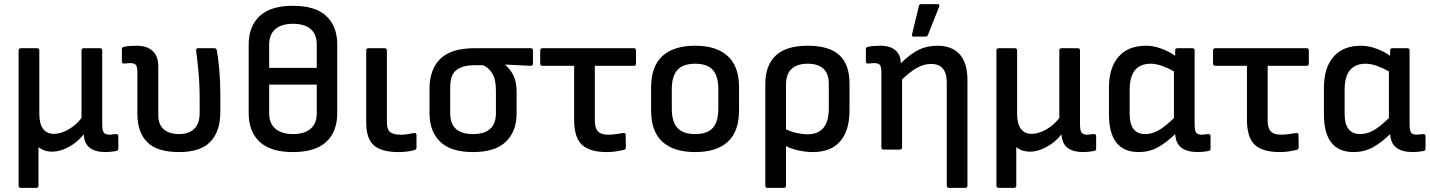

<svg xmlns="http://www.w3.org/2000/svg" viewBox="-20 -723 6914 928"><path d="M81 185Q70 185 70 174V-479Q70 -490 81 -490H159Q170 -490 170 -479V-174Q170 -124 188.5 -100Q207 -76 240 -76Q274 -76 311.5 -97.5Q349 -119 374 -153V-479Q374 -490 385 -490H463Q474 -490 474 -479V-125Q474 -91 482 -81.5Q490 -72 511 -72Q518 -72 525.5 -73.5Q533 -75 541 -75Q552 -75 552 -65V-4Q552 5 541 7Q530 9 516 10.5Q502 12 491 12Q388 12 385 -73V-74Q354 -35 312 -12.5Q270 10 234 10Q192 10 166 -12V174Q166 185 155 185Z M846 12Q739 12 691.5 -36Q644 -84 644 -173V-371Q644 -401 636.5 -409.5Q629 -418 610 -418Q604 -418 596 -417Q588 -416 580 -416Q569 -415 569 -426V-486Q569 -495 580 -497Q595 -500 611.5 -501Q628 -502 641 -502Q690 -502 717.5 -477Q745 -452 745 -402V-166Q745 -121 771.5 -98Q798 -75 846 -75Q892 -75 918.5 -100Q945 -125 945 -176V-241Q945 -315 939.5 -375Q934 -435 928 -478Q926 -490 937 -490H1016Q1026 -490 1028 -480Q1035 -441 1040 -385.5Q1045 -330 1045 -262V-184Q1045 -88 997 -38Q949 12 846 12Z M1396 -695Q1504 -695 1557 -645.5Q1610 -596 1610 -507V-176Q1610 -87 1557 -37.5Q1504 12 1396 12Q1288 12 1235 -37.5Q1182 -87 1182 -176V-507Q1182 -596 1235 -645.5Q1288 -695 1396 -695ZM1396 -608Q1341 -608 1311 -582.5Q1281 -557 1281 -507V-395H1511V-508Q1511 -558 1481 -583Q1451 -608 1396 -608ZM1396 -75Q1451 -75 1481 -100.5Q1511 -126 1511 -176V-314H1281V-176Q1281 -126 1311.5 -100.5Q1342 -75 1396 -75Z M1906 12Q1824 12 1787 -20.5Q1750 -53 1750 -131V-479Q1750 -490 1761 -490H1839Q1850 -490 1850 -479V-131Q1850 -98 1865 -85Q1880 -72 1917 -72Q1935 -72 1950 -74.5Q1965 -77 1981 -80Q1993 -82 1993 -70V-9Q1993 -1 1984 2Q1969 7 1947.5 9.5Q1926 12 1906 12Z M2266 12Q2159 12 2107.5 -38Q2056 -88 2056 -176V-293Q2056 -388 2108.5 -439Q2161 -490 2274 -490H2545Q2556 -490 2556 -479V-416Q2556 -405 2545 -405L2423 -411V-409Q2447 -388 2462 -357.5Q2477 -327 2477 -276V-176Q2477 -88 2425 -38Q2373 12 2266 12ZM2266 -75Q2377 -75 2377 -176V-284Q2377 -341 2358.5 -369.5Q2340 -398 2314 -408H2273Q2220 -408 2188 -386Q2156 -364 2156 -301V-176Q2156 -75 2266 -75Z M2913 12Q2831 12 2793 -23Q2755 -58 2755 -145V-405H2602Q2591 -405 2591 -416V-479Q2591 -490 2602 -490H3044Q3054 -490 3054 -479V-416Q3054 -405 3044 -405H2855V-141Q2855 -104 2870 -88Q2885 -72 2919 -72Q2940 -72 2958.5 -75Q2977 -78 2992 -80Q3004 -82 3004 -71L3005 -11Q3005 -1 2996 1Q2980 5 2959 8.5Q2938 12 2913 12Z M3340 12Q3236 12 3181.5 -38Q3127 -88 3127 -189V-301Q3127 -402 3181.5 -452Q3236 -502 3340 -502Q3443 -502 3497.5 -452Q3552 -402 3552 -301V-189Q3552 -88 3498 -38Q3444 12 3340 12ZM3340 -75Q3399 -75 3425.5 -105Q3452 -135 3452 -198V-292Q3452 -354 3425.5 -384.5Q3399 -415 3340 -415Q3281 -415 3254 -384.5Q3227 -354 3227 -292V-198Q3227 -135 3254 -105Q3281 -75 3340 -75Z M3690 185Q3679 185 3679 174V-317Q3679 -407 3729.5 -454.5Q3780 -502 3883 -502Q3988 -502 4037 -456.5Q4086 -411 4086 -320V-189Q4086 -92 4041 -40Q3996 12 3909 12Q3877 12 3841 4.5Q3805 -3 3779 -17V174Q3779 185 3768 185ZM3779 -312V-98Q3804 -86 3831.5 -80Q3859 -74 3883 -74Q3986 -74 3986 -200V-317Q3986 -415 3883 -415Q3834 -415 3806.5 -390.5Q3779 -366 3779 -312Z M4251 0Q4240 0 4240 -11V-371Q4240 -401 4232.5 -409.5Q4225 -418 4206 -418Q4200 -418 4192 -417Q4184 -416 4176 -416Q4165 -415 4165 -426V-486Q4165 -495 4176 -497Q4191 -500 4207.5 -501Q4224 -502 4236 -502Q4283 -502 4308.5 -479.5Q4334 -457 4334 -417Q4377 -460 4418 -481Q4459 -502 4510 -502Q4581 -502 4618.5 -460.5Q4656 -419 4656 -336V174Q4656 185 4646 185H4567Q4556 185 4556 174V-325Q4556 -414 4480 -414Q4447 -414 4414.5 -396.5Q4382 -379 4340 -339V-11Q4340 0 4329 0ZM4396 -546Q4386 -546 4388 -556L4421 -693Q4422 -703 4433 -703H4512Q4523 -703 4519 -690L4465 -554Q4462 -546 4453 -546Z M4807 185Q4796 185 4796 174V-479Q4796 -490 4807 -490H4885Q4896 -490 4896 -479V-174Q4896 -124 4914.5 -100Q4933 -76 4966 -76Q5000 -76 5037.5 -97.5Q5075 -119 5100 -153V-479Q5100 -490 5111 -490H5189Q5200 -490 5200 -479V-125Q5200 -91 5208 -81.5Q5216 -72 5237 -72Q5244 -72 5251.5 -73.5Q5259 -75 5267 -75Q5278 -75 5278 -65V-4Q5278 5 5267 7Q5256 9 5242 10.5Q5228 12 5217 12Q5114 12 5111 -73V-74Q5080 -35 5038 -12.5Q4996 10 4960 10Q4918 10 4892 -12V174Q4892 185 4881 185Z M5484 12Q5340 12 5340 -170V-299Q5340 -396 5386.5 -449Q5433 -502 5519 -502Q5557 -502 5596 -487Q5635 -472 5660 -453V-479Q5660 -490 5671 -490H5743Q5754 -490 5754 -479V-125Q5754 -91 5761.5 -81.5Q5769 -72 5790 -72Q5797 -72 5805 -73.5Q5813 -75 5820 -75Q5831 -75 5831 -65V-4Q5831 5 5821 7Q5810 9 5795.5 10.5Q5781 12 5770 12Q5719 12 5691 -8.5Q5663 -29 5660 -75Q5617 -33 5575.5 -10.5Q5534 12 5484 12ZM5440 -173Q5440 -75 5515 -75Q5547 -75 5578 -92Q5609 -109 5654 -152V-378Q5626 -394 5596.5 -404.5Q5567 -415 5542 -415Q5440 -415 5440 -289Z M6165 12Q6083 12 6045 -23Q6007 -58 6007 -145V-405H5854Q5843 -405 5843 -416V-479Q5843 -490 5854 -490H6296Q6306 -490 6306 -479V-416Q6306 -405 6296 -405H6107V-141Q6107 -104 6122 -88Q6137 -72 6171 -72Q6192 -72 6210.5 -75Q6229 -78 6244 -80Q6256 -82 6256 -71L6257 -11Q6257 -1 6248 1Q6232 5 6211 8.5Q6190 12 6165 12Z M6523 12Q6379 12 6379 -170V-299Q6379 -396 6425.5 -449Q6472 -502 6558 -502Q6596 -502 6635 -487Q6674 -472 6699 -453V-479Q6699 -490 6710 -490H6782Q6793 -490 6793 -479V-125Q6793 -91 6800.5 -81.5Q6808 -72 6829 -72Q6836 -72 6844 -73.5Q6852 -75 6859 -75Q6870 -75 6870 -65V-4Q6870 5 6860 7Q6849 9 6834.5 10.5Q6820 12 6809 12Q6758 12 6730 -8.5Q6702 -29 6699 -75Q6656 -33 6614.5 -10.5Q6573 12 6523 12ZM6479 -173Q6479 -75 6554 -75Q6586 -75 6617 -92Q6648 -109 6693 -152V-378Q6665 -394 6635.5 -404.5Q6606 -415 6581 -415Q6479 -415 6479 -289Z"/></svg>

Font: Sofia Sans SemiBold
Style: Regular
Weight: 600
Designer: Botio Nikoltchev, Ani Petrova
Foundry: lettersoup
Version: Version 4.101; ttfautohint (v1.8.4.7-5d5b)